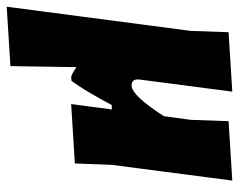

<svg xmlns="http://www.w3.org/2000/svg" viewBox="-99 -426 712 572"><g transform="rotate(90 257.0 -140.0)"><path d="M208 -200Q205 -176 226 -176Q255 -176 317 -272L328 -352L332 -465L509 -476L462 -116L458 -7L281 4L297 -117H284Q241 -36 212 3L199 4Q184 -2 171 -12L168 185L-9 196L63 -352L67 -465L244 -476Z"/></g></svg>

Font: Alegreya Sans Black
Style: Italic
Weight: 900
Italic angle: -7°
Designer: Juan Pablo del Peral
Foundry: Huerta Tipografica
Version: Version 2.007